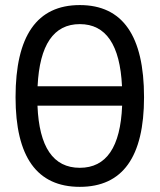

<svg xmlns="http://www.w3.org/2000/svg" viewBox="-20 -723 626 753"><path d="M293 9.8Q41 9.8 41 -341.8Q41 -703.1 293 -703.1Q544.9 -703.1 544.9 -341.8Q544.9 9.8 293 9.8ZM293 -64.9Q449.2 -64.9 459 -308.6H127Q136.7 -64.9 293 -64.9ZM127.4 -384.8H458.5Q446.8 -628.4 293 -628.4Q139.2 -628.4 127.4 -384.8Z"/></svg>

Font: Cascadia Code PL SemiLight
Style: Regular
Weight: 350
Monospace: yes
Designer: Aaron Bell
Foundry: Saja Typeworks
Version: Version 2404.023; ttfautohint (v1.8.4)